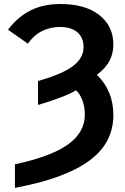

<svg xmlns="http://www.w3.org/2000/svg" viewBox="-20 -718 617 947"><path d="M53.7 208.5V92.3Q233.9 53.7 316.2 -6.1Q398.4 -65.9 398.4 -151.9Q398.4 -190.4 386.5 -222.9Q374.5 -255.4 355 -272.5Q327.1 -255.4 275.4 -236.1Q223.6 -216.8 167.5 -200.2V-318.4Q286.6 -352.1 339.4 -391.8Q392.1 -431.6 392.1 -485.4Q392.1 -532.7 361.6 -558.8Q331.1 -585 274.9 -585Q230.5 -585 190.2 -566.2Q149.9 -547.4 117.2 -502.9L19.5 -571.3Q67.9 -635.3 130.9 -666.7Q193.8 -698.2 278.3 -698.2Q399.9 -698.2 469.5 -644Q539.1 -589.8 539.1 -497.6Q539.1 -455.6 520.8 -419.2Q502.4 -382.8 458 -349.1Q539.1 -270 539.1 -150.4Q539.1 -83 510.5 -27.1Q481.9 28.8 421.4 73.7Q362.3 117.7 271 151.4Q179.7 185.1 53.7 208.5Z"/></svg>

Font: Arimo
Style: Bold
Weight: 700
Designer: Steve Matteson
Foundry: Monotype Imaging Inc.
Version: Version 1.33